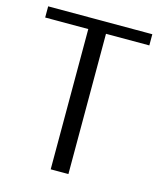

<svg xmlns="http://www.w3.org/2000/svg" viewBox="-101 -723 663 796"><g transform="rotate(15 230.5 -325.0)"><path d="M454 -650V-602H268V0H192V-602H7V-650Z"/></g></svg>

Font: Arsenal
Style: Regular
Weight: 400
Designer: Andrij Shevchenko
Foundry: Stairsfor.com
Version: Version 1.000